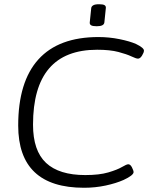

<svg xmlns="http://www.w3.org/2000/svg" viewBox="-20 -881 720 907"><path d="M377 6Q66 6 66 -288Q66 -495 161.5 -600.5Q257 -706 445 -706Q496 -706 545 -696Q594 -686 623 -673Q660 -655 660 -642Q660 -633 651 -618.5Q642 -604 632 -604Q623 -604 601 -614.5Q579 -625 539.5 -635.5Q500 -646 439 -646Q136 -646 136 -292Q136 -169 197.5 -111.5Q259 -54 383 -54Q449 -54 491.5 -66.5Q534 -79 556 -92Q578 -105 586 -105Q596 -105 603.5 -90Q611 -75 611 -68Q611 -53 564 -31Q528 -15 479 -4.5Q430 6 377 6ZM437 -757Q418 -757 410.5 -761.5Q403 -766 404 -775L411 -843Q412 -851 420.5 -856Q429 -861 448 -861Q467 -861 474 -856.5Q481 -852 480 -843L473 -775Q471 -757 437 -757Z"/></svg>

Font: Asap Semi Expanded Semi Expanded Light
Style: Italic
Weight: 300
Width: 6
Italic angle: -6°
Designer: Pablo Cosgaya
Foundry: Omnibus-Type
Version: Version 3.001; ttfautohint (v1.8.4.7-5d5b)